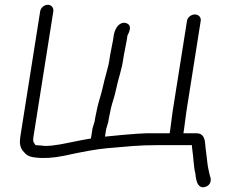

<svg xmlns="http://www.w3.org/2000/svg" viewBox="-20 -666 966 803"><path d="M148 -618.5 64.9 -93.9C61.1 -69.9 63.6 -49.9 75.1 -35.8C91.1 -16.2 99.7 -10.5 129.2 -7.1C163.4 -3 202.7 -5.4 246.7 -14.3C328.7 -32.3 389.1 -42.9 427.9 -46.1C516 -53.4 555.7 -59 641.6 -59H782.4C783.1 -51.9 783.6 -43 784.8 -36C789.1 -11.5 789.7 33.1 797.1 59.5C798.4 64 798.6 132.8 842.8 114.1C860.9 106.4 864.3 88 859.5 73.9C854.7 60.1 854.5 51.8 849.9 32.9C847.7 24.1 841.9 -36.4 839.6 -48.8C837 -62.4 842.4 -108.6 801.7 -108.6H747.1L749.3 -122.7L759.5 -199.7L819.5 -579C821.8 -593.5 810.7 -605.5 795 -605.5C779.3 -605.5 764.4 -593.5 762.1 -579L701.9 -199.4L691.8 -122.4L689.6 -108.6H621.7C592.9 -110.3 525.9 -105.6 419 -94.6L423.9 -125.6L432.9 -156.5L435.3 -171.4L444.2 -214.3C446.2 -222.7 448 -229.5 449.1 -232.9C460.5 -267.9 462.8 -281.1 473.3 -325.6L480.7 -352.6C485.2 -372.2 490.1 -385.2 493.6 -407.6L498 -435.3L509.6 -495L513.2 -518.3C513.6 -520.3 538.2 -556.9 510 -568.5C490.1 -576.6 473.6 -561.1 466.7 -549.4C460.5 -538.9 457.2 -527.4 455.8 -518.3L452.2 -495.4L440.6 -435.7L436.2 -407.6C433.3 -389.6 428.6 -376.8 424.1 -357.6L416.6 -329.7C414.4 -320.9 411.7 -309.2 408 -293.4C401.7 -266.6 393.1 -242.8 387.1 -216.6L377.9 -171.9L375.7 -158L367 -129.1L360.3 -86.8C337.4 -83.6 309.8 -77.5 287.4 -73.1C253.4 -66.5 209.4 -55.8 168.9 -55.6L144.9 -58C121.9 -60.2 132.8 -54.8 122.2 -68.5C119.4 -72 117.6 -79.5 119.7 -92.7L203 -618.5C205.3 -633.5 194.9 -646 179.8 -646C164.8 -646 150.3 -633.5 148 -618.5Z"/></svg>

Font: MewTooHand
Style: BdIta
Weight: 400
Designer: Mew Too, Robert Jablonski
Version: Version 0.77